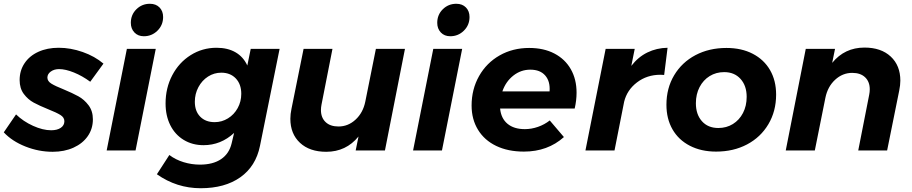

<svg xmlns="http://www.w3.org/2000/svg" viewBox="-37 -797 4832 1017"><path d="M-17 -96 48 -191Q86 -154 138 -130.5Q190 -107 234 -107Q266 -107 285 -120Q304 -133 304 -155Q304 -175 283 -188Q262 -201 219 -218Q172 -237 141.5 -253.5Q111 -270 89 -299.5Q67 -329 67 -373Q67 -423 93 -462Q119 -501 166 -522.5Q213 -544 274 -544Q337 -544 401 -521.5Q465 -499 511 -460L441 -364Q399 -395 354.5 -413Q310 -431 276 -431Q250 -431 232 -418Q214 -405 214 -386Q214 -367 235 -354Q256 -341 299 -324Q347 -304 378 -287Q409 -270 432 -239.5Q455 -209 455 -165Q455 -115 428 -76Q401 -37 352.5 -15Q304 7 242 7Q168 7 97.5 -21Q27 -49 -17 -96Z M788 -538 681 0H528L635 -538ZM827 -707Q827 -664 797 -634.5Q767 -605 725 -605Q694 -605 675 -625Q656 -645 656 -676Q656 -719 685.5 -748Q715 -777 757 -777Q789 -777 808 -757.5Q827 -738 827 -707Z M794 126 860 24Q893 49 935.5 62Q978 75 1022 75Q1091 75 1134 46Q1177 17 1190 -38L1203 -93Q1133 -28 1041 -28Q982 -28 936 -56Q890 -84 865 -134Q840 -184 840 -249Q840 -331 875.5 -398.5Q911 -466 973 -505Q1035 -544 1110 -544Q1169 -544 1210.5 -520Q1252 -496 1273 -450L1291 -538H1444L1340 -24Q1318 84 1236 142Q1154 200 1026 200Q899 200 794 126ZM1241 -300Q1241 -351 1212 -381.5Q1183 -412 1135 -412Q1097 -412 1065 -391.5Q1033 -371 1014 -335.5Q995 -300 995 -258Q995 -208 1023.5 -179Q1052 -150 1100 -150Q1138 -150 1170.5 -170Q1203 -190 1222 -224.5Q1241 -259 1241 -300Z M1501 -168Q1501 -193 1507 -221L1571 -538H1724L1666 -243Q1663 -228 1663 -214Q1663 -174 1687.5 -150.5Q1712 -127 1756 -127Q1807 -127 1846.5 -163.5Q1886 -200 1898 -259L1954 -538H2108L2002 0H1847L1862 -74Q1796 7 1691 7Q1603 7 1552 -40.5Q1501 -88 1501 -168Z M2411 -538 2304 0H2151L2258 -538ZM2450 -707Q2450 -664 2420 -634.5Q2390 -605 2348 -605Q2317 -605 2298 -625Q2279 -645 2279 -676Q2279 -719 2308.5 -748Q2338 -777 2380 -777Q2412 -777 2431 -757.5Q2450 -738 2450 -707Z M3017 -306Q3017 -265 3007 -222H2612Q2617 -170 2651 -141.5Q2685 -113 2743 -113Q2778 -113 2812.5 -125Q2847 -137 2875 -159L2950 -71Q2864 6 2738 6Q2654 6 2591.5 -24Q2529 -54 2495 -109.5Q2461 -165 2461 -238Q2461 -324 2500.5 -394Q2540 -464 2609.5 -503.5Q2679 -543 2766 -543Q2843 -543 2899.5 -513.5Q2956 -484 2986.5 -430.5Q3017 -377 3017 -306ZM2772 -428Q2722 -428 2682 -396.5Q2642 -365 2624 -313H2874Q2878 -366 2851 -397Q2824 -428 2772 -428Z M3499 -544 3481 -400Q3474 -401 3461 -401Q3390 -401 3337 -360.5Q3284 -320 3269 -258L3218 0H3064L3171 -538H3325L3307 -448Q3343 -495 3392 -519Q3441 -543 3499 -544Z M4074 -296Q4074 -208 4033 -139Q3992 -70 3920 -32Q3848 6 3756 6Q3677 6 3617 -25Q3557 -56 3525 -112Q3493 -168 3493 -242Q3493 -330 3534 -398.5Q3575 -467 3647 -505Q3719 -543 3811 -543Q3891 -543 3950.5 -512Q4010 -481 4042 -425.5Q4074 -370 4074 -296ZM3649 -250Q3649 -191 3681 -155Q3713 -119 3768 -119Q3811 -119 3845 -140Q3879 -161 3898.5 -198.5Q3918 -236 3918 -284Q3918 -343 3885.5 -379Q3853 -415 3799 -415Q3756 -415 3722 -394Q3688 -373 3668.5 -335.5Q3649 -298 3649 -250Z M4732 -370Q4732 -346 4726 -317L4662 0H4509L4567 -295Q4570 -310 4570 -324Q4570 -364 4545.5 -387.5Q4521 -411 4477 -411Q4426 -411 4386.5 -374.5Q4347 -338 4335 -279L4279 0H4125L4231 -538H4386L4371 -464Q4437 -545 4542 -545Q4630 -545 4681 -497.5Q4732 -450 4732 -370Z"/></svg>

Font: Gontserrat SemiBold
Style: Italic
Weight: 600
Italic angle: -11.3°
Designer: Julieta Ulanovsky
Foundry: Julieta Ulanovsky
Version: Version 6.001